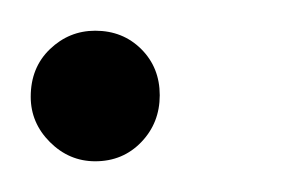

<svg xmlns="http://www.w3.org/2000/svg" viewBox="-23 -100 195 125"><path d="M39 5Q22 5 9.5 -7.5Q-3 -20 -3 -37Q-3 -56 9.5 -68Q22 -80 39 -80Q57 -80 69 -68Q81 -56 81 -38Q81 -20 69 -7.5Q57 5 39 5Z"/></svg>

Font: DM Sans 36pt ExtraLight
Style: Italic
Weight: 250
Italic angle: -10°
Designer: Colophon Foundry, Jonny Pinhorn
Foundry: Colophon Foundry
Version: Version 4.004;gftools[0.9.30]